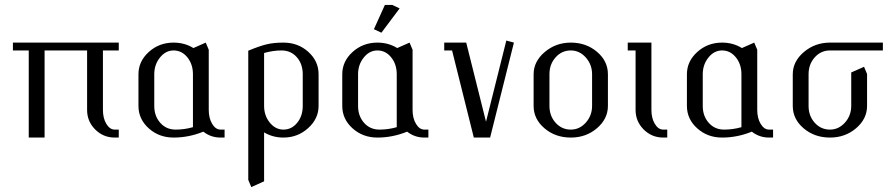

<svg xmlns="http://www.w3.org/2000/svg" viewBox="-20 -556 3620 776"><path d="M32.2 -352.1V-383.8H460V-352.1H396V-111.8Q396 -78.1 409.9 -55.2Q423.8 -32.2 443.8 -32.2H460V0H443.8Q397.5 0 364.7 -32.7Q332 -65.4 332 -111.8V-352.1H160.2V0H96.2V-352.1Z M539.6 -127.9V-255.9Q539.6 -308.1 581.3 -345.9Q623 -383.8 681.6 -383.8Q726.1 -383.8 761.7 -361.8L811.5 -383.8L823.7 -355V-111.8Q823.7 -78.1 837.6 -55.2Q851.6 -32.2 871.6 -32.2H887.7V0H871.6Q832 0 801.8 -23.9Q743.2 0 681.6 0Q622.6 0 581.1 -37.4Q539.6 -74.7 539.6 -127.9ZM603.5 -127.9Q603.5 -86.9 627.7 -59.6Q651.9 -32.2 689.9 -32.2Q725.6 -32.2 759.8 -42V-255.9Q759.8 -296.4 737.3 -324.2Q714.8 -352.1 681.6 -352.1Q649.4 -352.1 626.5 -323.5Q603.5 -294.9 603.5 -255.9Z M983.4 170.9V-351.1Q1027.8 -369.6 1056.9 -376.7Q1085.9 -383.8 1125.5 -383.8Q1184.6 -383.8 1226.1 -346.4Q1267.6 -309.1 1267.6 -255.9V-127.9Q1267.6 -76.2 1225.3 -38.1Q1183.1 0 1125.5 0Q1082.5 0 1047.4 -21V176.8L995.6 200.2ZM1047.4 -127.9Q1047.4 -88.9 1070.3 -60.5Q1093.3 -32.2 1125.5 -32.2Q1158.7 -32.2 1181.2 -59.8Q1203.6 -87.4 1203.6 -127.9V-255.9Q1203.6 -297.4 1179.7 -324.7Q1155.8 -352.1 1117.7 -352.1Q1083.5 -352.1 1047.4 -341.8Z M1363.3 -127.9V-255.9Q1363.3 -308.1 1405 -345.9Q1446.8 -383.8 1505.4 -383.8Q1549.8 -383.8 1585.4 -361.8L1635.3 -383.8L1647.5 -355V-111.8Q1647.5 -78.1 1661.4 -55.2Q1675.3 -32.2 1695.3 -32.2H1711.4V0H1695.3Q1655.8 0 1625.5 -23.9Q1566.9 0 1505.4 0Q1446.3 0 1404.8 -37.4Q1363.3 -74.7 1363.3 -127.9ZM1427.2 -127.9Q1427.2 -86.9 1451.4 -59.6Q1475.6 -32.2 1513.7 -32.2Q1549.3 -32.2 1583.5 -42V-255.9Q1583.5 -296.4 1561 -324.2Q1538.6 -352.1 1505.4 -352.1Q1473.1 -352.1 1450.2 -323.5Q1427.2 -294.9 1427.2 -255.9ZM1491.2 -438 1535.6 -536.1H1565.4L1595.2 -522L1521.5 -423.8Z M1775.4 -352.1V-383.8H1864.3L1944.3 -64L2026.4 -392.1L2057.1 -383.8L1960.9 0H1895L1807.1 -352.1Z M2136.7 -127.9V-255.9Q2136.7 -307.6 2181.6 -345.7Q2226.6 -383.8 2287.1 -383.8Q2349.1 -383.8 2393.1 -346.4Q2437 -309.1 2437 -255.9V-127.9Q2437 -75.7 2392.8 -37.8Q2348.6 0 2287.1 0Q2224.6 0 2180.7 -37.4Q2136.7 -74.7 2136.7 -127.9ZM2200.7 -127.9Q2200.7 -87.4 2225.6 -59.8Q2250.5 -32.2 2287.1 -32.2Q2322.3 -32.2 2347.7 -60.5Q2373 -88.9 2373 -127.9V-255.9Q2373 -294.9 2347.7 -323.5Q2322.3 -352.1 2287.1 -352.1Q2250.5 -352.1 2225.6 -324.2Q2200.7 -296.4 2200.7 -255.9Z M2517.1 -352.1V-383.8H2612.8V-111.8Q2612.8 -78.1 2626.7 -55.2Q2640.6 -32.2 2660.6 -32.2H2676.8V0H2660.6Q2614.3 0 2581.5 -32.7Q2548.8 -65.4 2548.8 -111.8V-352.1Z M2756.3 -127.9V-255.9Q2756.3 -308.1 2798.1 -345.9Q2839.8 -383.8 2898.4 -383.8Q2942.9 -383.8 2978.5 -361.8L3028.3 -383.8L3040.5 -355V-111.8Q3040.5 -78.1 3054.4 -55.2Q3068.4 -32.2 3088.4 -32.2H3104.5V0H3088.4Q3048.8 0 3018.6 -23.9Q2960 0 2898.4 0Q2839.4 0 2797.9 -37.4Q2756.3 -74.7 2756.3 -127.9ZM2820.3 -127.9Q2820.3 -86.9 2844.5 -59.6Q2868.7 -32.2 2906.7 -32.2Q2942.4 -32.2 2976.6 -42V-255.9Q2976.6 -296.4 2954.1 -324.2Q2931.6 -352.1 2898.4 -352.1Q2866.2 -352.1 2843.3 -323.5Q2820.3 -294.9 2820.3 -255.9Z M3184.1 -127.9V-255.9Q3184.1 -307.6 3229 -345.7Q3273.9 -383.8 3334.5 -383.8H3548.3V-352.1H3334.5Q3297.9 -352.1 3272.9 -324.2Q3248 -296.4 3248 -255.9V-127.9Q3248 -87.4 3272.9 -59.8Q3297.9 -32.2 3334.5 -32.2Q3369.6 -32.2 3395 -60.5Q3420.4 -88.9 3420.4 -127.9V-263.2L3472.2 -286.1L3484.4 -256.8V-127.9Q3484.4 -75.7 3440.2 -37.8Q3396 0 3334.5 0Q3272 0 3228 -37.4Q3184.1 -74.7 3184.1 -127.9Z"/></svg>

Font: Gawaa
Style: Regular
Weight: 400
Designer: T. Christopher White
Version: Version 1.0